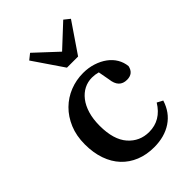

<svg xmlns="http://www.w3.org/2000/svg" viewBox="-226 -843 950 950"><g transform="rotate(-45 249.5 -367.5)"><path d="M469 -117Q449 -53 398 -19Q347 15 274 15Q221 15 178 -2.5Q135 -20 104.5 -52.5Q74 -85 57.5 -132Q41 -179 41 -238Q41 -298 61 -345.5Q81 -393 114.5 -426Q148 -459 192 -476.5Q236 -494 285 -494Q322 -494 354.5 -483.5Q387 -473 411.5 -455Q436 -437 450.5 -412.5Q465 -388 468 -359Q459 -316 415 -316Q360 -316 353 -381L342 -441Q321 -447 300 -447Q270 -447 244.5 -434Q219 -421 199.5 -396Q180 -371 169 -334.5Q158 -298 158 -251Q158 -154 201 -105Q244 -56 310 -56Q392 -56 439 -133ZM432 -726 325 -569H247L140 -726L170 -750L286 -642L402 -750Z"/></g></svg>

Font: Source Serif Pro Semibold
Style: Regular
Weight: 600
Designer: Frank Grießhammer
Foundry: Adobe Systems Incorporated
Version: Version 1.014;PS Version 1.0;hotconv 1.0.73;makeotf.lib2.5.5